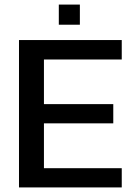

<svg xmlns="http://www.w3.org/2000/svg" viewBox="-20 -819 590 839"><path d="M237 -799H329V-711H237ZM63 -644H512V-559H172V-364H475V-280H172V-84H512V0H63Z"/></svg>

Font: Kanit
Style: Regular
Weight: 400
Designer: Katatrad Team
Foundry: Cadson Demak
Version: Version 1.001